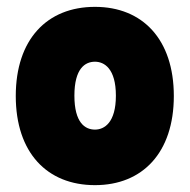

<svg xmlns="http://www.w3.org/2000/svg" viewBox="-20 -530 553 560"><path d="M26 -250C26 -85 117 10 257 10C396 10 487 -85 487 -250C487 -415 396 -510 257 -510C117 -510 26 -415 26 -250ZM197 -251C197 -330 228 -350 257 -350C284 -350 318 -330 318 -251C318 -172 284 -152 257 -152C228 -152 197 -172 197 -251Z"/></svg>

Font: Lilita 2
Style: Regular
Weight: 400
Designer: Juan Montoreano
Foundry: Juan Montoreano
Version: Version 2.001